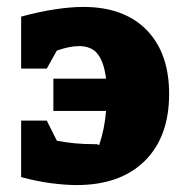

<svg xmlns="http://www.w3.org/2000/svg" viewBox="-20 -523 522 554"><path d="M201 11Q168 11 126.5 5.5Q85 0 41 -12V-175H115L144 -117Q169 -112 196 -109.5Q223 -107 252 -107Q256 -107 259 -107Q262 -107 266 -104Q282 -151 286 -203H134V-296H286Q280 -344 262 -367Q244 -390 208 -390Q181 -390 144 -377L115 -325H41V-475Q92 -489 138 -496Q184 -503 220 -503Q338 -503 403 -436.5Q468 -370 468 -252Q468 -128 397.5 -58.5Q327 11 201 11Z"/></svg>

Font: Piazzolla ExtraBold
Style: Regular
Weight: 800
Designer: Juan Pablo del Peral
Foundry: Huerta Tipografica
Version: Version 1.330